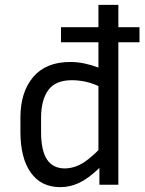

<svg xmlns="http://www.w3.org/2000/svg" viewBox="-20 -760 596 790"><path d="M389 0V-69Q343 -25 305.5 -7.5Q268 10 228 10Q149 10 106.5 -50Q64 -110 64 -218V-276Q64 -381 116.5 -443Q169 -505 269 -505Q298 -505 327 -499Q356 -493 385 -482V-586H231V-648H385V-740H467V-648H554V-586H467V0ZM149 -218Q149 -140 173.5 -103.5Q198 -67 247 -67Q276 -67 307 -81.5Q338 -96 385 -142V-406Q356 -419 329 -424.5Q302 -430 276 -430Q208 -430 178.5 -389Q149 -348 149 -276Z"/></svg>

Font: Inria Sans
Style: Regular
Weight: 400
Designer: Black Foundry Team
Foundry: Black Foundry
Version: Version 1.2; ttfautohint (v1.8.3)